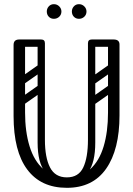

<svg xmlns="http://www.w3.org/2000/svg" viewBox="-20 -889 637 919"><path d="M300 10Q176 10 110.5 -77.5Q45 -165 45 -334V-674Q45 -700 72 -700Q100 -700 100 -676V-351Q100 -259 121.5 -189Q143 -119 187.5 -79.5Q232 -40 300 -40Q368 -40 411.5 -79Q455 -118 476 -188Q497 -258 497 -350V-674Q497 -700 524 -700Q552 -700 552 -676V-337Q552 -173 488 -81.5Q424 10 300 10ZM300 -40Q356 -40 378.5 -87.5Q401 -135 401 -220V-315H436V-207Q436 -110 402 -65.5Q368 -21 289 -21ZM300 -40 311 -21Q232 -21 196 -65.5Q160 -110 160 -207V-315H195V-220Q195 -135 219.5 -87.5Q244 -40 300 -40ZM56 -682Q56 -700 74 -700H177Q195 -700 195 -682Q195 -665 176 -665H73Q56 -665 56 -682ZM177 -554Q160 -554 160 -571V-681Q160 -698 177 -698Q195 -698 195 -682V-572Q195 -554 177 -554ZM542 -682Q542 -665 525 -665H420Q401 -665 401 -682Q401 -700 419 -700H524Q542 -700 542 -682ZM419 -554Q401 -554 401 -572V-682Q401 -698 419 -698Q436 -698 436 -681V-571Q436 -554 419 -554ZM189 -478Q194 -471 192.5 -464Q191 -457 186 -453L92 -387Q79 -378 69 -391Q58 -407 72 -416L166 -482Q179 -491 189 -478ZM189 -576Q194 -569 192.5 -562Q191 -555 186 -551L92 -485Q79 -476 69 -489Q58 -505 72 -514L166 -580Q179 -589 189 -576ZM82 -280Q64 -280 64 -298V-630Q64 -646 82 -646Q99 -646 99 -629V-297Q99 -280 82 -280ZM178 -280Q160 -280 160 -298V-630Q160 -646 178 -646Q195 -646 195 -629V-297Q195 -280 178 -280ZM526 -478Q531 -471 529.5 -464Q528 -457 523 -453L429 -387Q416 -378 406 -391Q395 -407 409 -416L503 -482Q516 -491 526 -478ZM526 -576Q531 -569 529.5 -562Q528 -555 523 -551L429 -485Q416 -476 406 -489Q395 -505 409 -514L503 -580Q516 -589 526 -576ZM419 -280Q401 -280 401 -298V-630Q401 -646 419 -646Q436 -646 436 -629V-297Q436 -280 419 -280ZM515 -280Q497 -280 497 -298V-630Q497 -646 515 -646Q532 -646 532 -629V-297Q532 -280 515 -280ZM358 -799Q343 -799 333.5 -809Q324 -819 324 -834Q324 -848 333.5 -858.5Q343 -869 358 -869Q373 -869 383.5 -858.5Q394 -848 394 -834Q394 -819 383.5 -809Q373 -799 358 -799ZM238 -799Q223 -799 213.5 -809Q204 -819 204 -834Q204 -848 213.5 -858.5Q223 -869 238 -869Q253 -869 263.5 -858.5Q274 -848 274 -834Q274 -819 263.5 -809Q253 -799 238 -799Z"/></svg>

Font: Nsibidi Libre Uzo
Style: Regular
Weight: 400
Designer: Oluwaseun Badejo
Version: Version 1.021